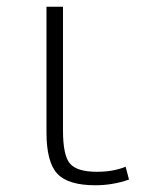

<svg xmlns="http://www.w3.org/2000/svg" viewBox="-20 -540 476 570"><path d="M167 -520V-153Q167 -78 188 -54Q209 -30 268 -30Q316 -30 353 -45L363 -7Q315 10 263 10Q182 10 150 -24.5Q118 -59 118 -147V-520Z"/></svg>

Font: Mplus 1p Light
Style: Regular
Weight: 300
Version: Version 1.061